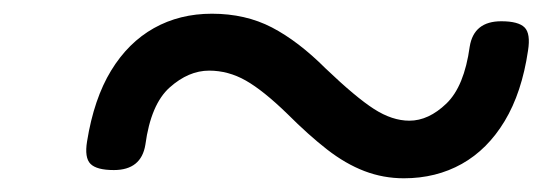

<svg xmlns="http://www.w3.org/2000/svg" viewBox="-20 -576 803 280"><path d="M569 -316Q539 -316 511.5 -326.5Q484 -337 457 -358Q430 -379 399 -410Q364 -444 338.5 -458.5Q313 -473 285 -473Q255 -473 227.5 -448.5Q200 -424 192 -365Q186 -328 146 -328Q121 -328 112 -337Q103 -346 107 -370Q117 -432 142 -473Q167 -514 204.5 -535Q242 -556 289 -556Q338 -556 376.5 -536Q415 -516 455 -476Q499 -434 525.5 -417Q552 -400 577 -400Q605 -400 631 -425Q657 -450 665 -508Q671 -545 711 -545Q736 -545 745 -536Q754 -527 750 -502Q741 -441 716 -399.5Q691 -358 653.5 -337Q616 -316 569 -316Z"/></svg>

Font: Playwrite DE SAS
Style: Regular
Weight: 400
Designer: Veronika Burian, José Scaglione
Foundry: TypeTogether
Version: Version 1.002